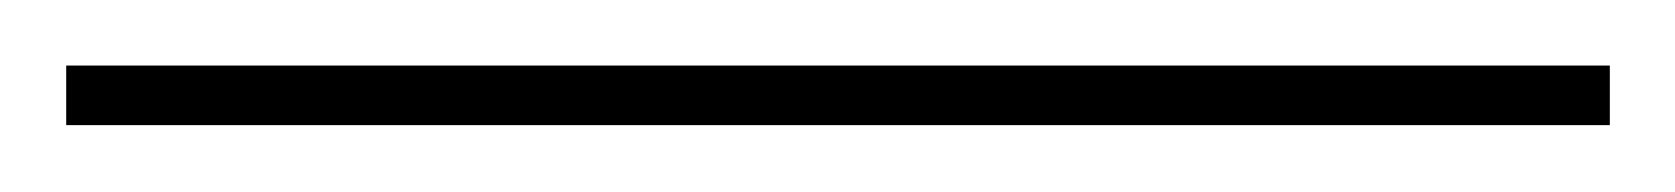

<svg xmlns="http://www.w3.org/2000/svg" viewBox="-20 53 506 58"><path d="M466.3 90.8H0V72.8H466.3Z"/></svg>

Font: Spartan MB Thin
Style: Regular
Weight: 100
Designer: Matt Bailey, Mirko Velimirovic
Foundry: Matt Bailey
Version: Version 1.005